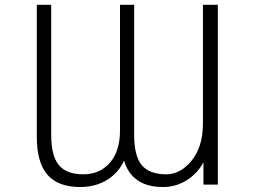

<svg xmlns="http://www.w3.org/2000/svg" viewBox="-20 -751 1040 782"><path d="M485.4 -96.7Q462.9 -47.9 418 -19.5Q370.1 10.7 306.6 10.7Q216.8 10.7 173.3 -39.1Q129.9 -88.9 129.9 -194.3V-731.4H188.5V-202.1Q188.5 -116.2 219.7 -78.6Q251 -41 318.8 -41Q386.7 -41 427.7 -88.4Q468.8 -135.7 468.8 -220.7V-731.4H526.4V-202.1Q526.4 -115.2 557.6 -78.1Q588.9 -41 657.2 -41Q715.8 -41 761.2 -97.7Q806.6 -154.3 806.6 -248V-731.4H867.2V1H808.6V-89.8Q786.1 -47.9 746.1 -20.5Q699.2 10.7 645.5 10.7Q578.1 10.7 539.1 -17.6Q501 -43.9 485.4 -96.7Z"/></svg>

Font: Gen Shin Gothic Monospace Light
Style: Regular
Weight: 300
Designer: [Source Han Sans]
Ryoko NISHIZUKA  (kana & ideographs); Paul D. Hunt (Latin, Greek & Cyrillic); Wenlong ZHANG  (bopomofo
Version: Version 1.002.20150607